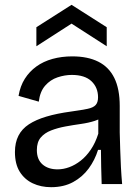

<svg xmlns="http://www.w3.org/2000/svg" viewBox="-20 -764 583 797"><path d="M192 13Q150 13 116 -3Q82 -19 62 -51Q42 -83 42 -133Q42 -172 56.5 -200.5Q71 -229 100 -248Q129 -267 172.5 -280Q216 -293 275 -301Q318 -307 342.5 -312Q367 -317 377 -328Q387 -339 387 -360Q387 -401 359.5 -427Q332 -453 278 -453Q249 -453 219 -443Q189 -433 167.5 -408.5Q146 -384 141 -342L57 -366Q64 -407 83 -437Q102 -467 131 -488Q160 -509 198 -519.5Q236 -530 280 -530Q344 -530 388 -508Q432 -486 454.5 -440.5Q477 -395 477 -324V-214Q478 -181 479 -144Q480 -107 482 -70Q484 -33 487 0H402Q401 -36 400 -71Q399 -106 399 -142H387Q374 -100 348.5 -65Q323 -30 284 -8.5Q245 13 192 13ZM219 -61Q243 -61 267.5 -70Q292 -79 315 -97Q338 -115 357 -143Q376 -171 388 -209V-288L415 -287Q400 -271 374 -262.5Q348 -254 316 -249.5Q284 -245 251.5 -239Q219 -233 192 -222.5Q165 -212 149 -193Q133 -174 133 -141Q133 -102 156.5 -81.5Q180 -61 219 -61ZM131 -572V-651L277 -744L423 -651V-572L277 -666Z"/></svg>

Font: Bricolage Grotesque 36pt
Style: Regular
Weight: 400
Designer: Mathieu Triay
Foundry: Atelier Triay
Version: Version 1.001;gftools[0.9.33.dev8+g029e19f]